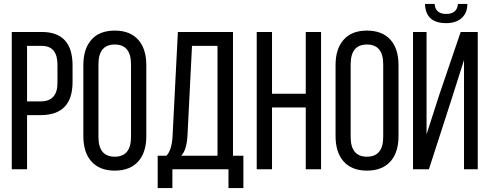

<svg xmlns="http://www.w3.org/2000/svg" viewBox="-20 -863 2496 979"><path d="M193 -700Q350 -700 350 -529V-445Q350 -276 187 -276H118V0H40V-700ZM187 -346Q273 -346 273 -440V-533Q273 -629 193 -629H118V-346Z M405 -531Q405 -613 445 -659Q486 -707 565 -707Q644 -707 686 -659Q726 -613 726 -531V-169Q726 -87 686 -41Q644 7 565 7Q487 7 445 -41Q405 -87 405 -169ZM482 -165Q482 -64 565 -64Q648 -64 648 -165V-535Q648 -636 565 -636Q482 -636 482 -535Z M1145 96V0H859V96H784V-69H829Q857 -100 860 -171L887 -700H1168V-69H1221V96ZM936 -172Q932 -98 904 -69H1089V-629H959Z M1367 -315V0H1289V-700H1367V-385H1539V-700H1617V0H1539V-315Z M1691 -531Q1691 -613 1731 -659Q1772 -707 1851 -707Q1930 -707 1972 -659Q2012 -613 2012 -531V-169Q2012 -87 1972 -41Q1930 7 1851 7Q1773 7 1731 -41Q1691 -87 1691 -169ZM1768 -165Q1768 -64 1851 -64Q1934 -64 1934 -165V-535Q1934 -636 1851 -636Q1768 -636 1768 -535Z M2363 -843Q2363 -797 2334 -771Q2305 -745 2255 -745Q2150 -745 2147 -843H2196Q2200 -792 2255 -792Q2311 -792 2315 -843ZM2276 -337 2167 0H2086V-700H2155V-178L2220 -380L2329 -700H2416V0H2346V-557Z"/></svg>

Font: Adderley Regular
Style: Regular
Weight: 400
Designer: gorohovskiy
Version: Version 1.003 November 13, 2017